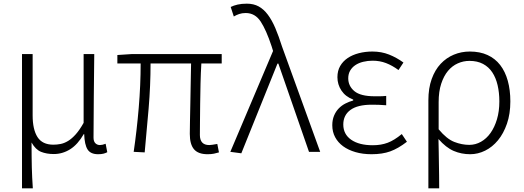

<svg xmlns="http://www.w3.org/2000/svg" viewBox="-20 -828 2859 1047"><path d="M100 -533H158V-199Q158 -122 184.5 -80.5Q211 -39 271 -39Q291 -39 311 -43Q331 -47 351.5 -59.5Q372 -72 393 -95.5Q414 -119 436 -158V-533H494Q493 -417 491.5 -303Q490 -189 490 -78Q490 -57 500 -47Q510 -37 525 -37Q538 -37 556 -44L565 2Q556 7 544 10Q532 13 515 13Q474 13 457.5 -13Q441 -39 439 -97H437Q404 -40 362.5 -14Q321 12 273 12Q234 12 204 0Q174 -12 152 -51Q152 -7 152.5 25Q153 57 153.5 85Q154 113 155.5 139.5Q157 166 159 199H100Z M696 -533H1189V-482H1078Q1075 -432 1073.5 -373.5Q1072 -315 1071.5 -260.5Q1071 -206 1070.5 -161Q1070 -116 1070 -92Q1070 -37 1121 -37Q1132 -37 1165 -43L1174 3Q1161 7 1146.5 10Q1132 13 1112 13Q1061 13 1038 -14Q1015 -41 1015 -98Q1015 -123 1016 -168Q1017 -213 1018 -266.5Q1019 -320 1020 -377Q1021 -434 1022 -482H801Q801 -361 790.5 -236.5Q780 -112 769 3L709 0Q726 -116 736.5 -240Q747 -364 747 -482H620V-528Z M1236 0 1469 -550 1461 -576Q1432 -664 1401.5 -710.5Q1371 -757 1320 -757Q1300 -757 1284 -751.5Q1268 -746 1255 -738L1238 -790Q1254 -798 1275.5 -803Q1297 -808 1326 -808Q1363 -808 1390.5 -793Q1418 -778 1440.5 -748Q1463 -718 1481.5 -674.5Q1500 -631 1518 -574L1726 0H1665L1498 -481H1493L1296 8Z M2006 13Q1958 13 1918.5 1.5Q1879 -10 1851 -30.5Q1823 -51 1807.5 -80Q1792 -109 1792 -145Q1792 -174 1801.5 -197Q1811 -220 1827 -236.5Q1843 -253 1863.5 -263.5Q1884 -274 1906 -280V-285Q1864 -301 1842 -334Q1820 -367 1820 -407Q1820 -442 1835 -468Q1850 -494 1876 -511.5Q1902 -529 1937 -538Q1972 -547 2011 -547Q2060 -547 2101.5 -530.5Q2143 -514 2180 -487L2153 -446Q2119 -471 2085 -484Q2051 -497 2012 -497Q1985 -497 1960.5 -491Q1936 -485 1918 -473Q1900 -461 1889.5 -443Q1879 -425 1879 -401Q1879 -359 1912.5 -331Q1946 -303 2023 -303Q2037 -303 2051.5 -303Q2066 -303 2086 -305V-254Q2063 -256 2044.5 -256.5Q2026 -257 2007 -257Q1930 -257 1891 -228.5Q1852 -200 1852 -149Q1852 -96 1895 -66Q1938 -36 2013 -36Q2058 -36 2094 -49.5Q2130 -63 2171 -97L2199 -55Q2151 -18 2108 -2.5Q2065 13 2006 13Z M2316 -281Q2316 -347 2334 -397Q2352 -447 2383 -480Q2414 -513 2455 -530Q2496 -547 2542 -547Q2597 -547 2638.5 -528Q2680 -509 2707.5 -473.5Q2735 -438 2749 -387.5Q2763 -337 2763 -275Q2763 -207 2744.5 -153.5Q2726 -100 2695.5 -63Q2665 -26 2625.5 -6.5Q2586 13 2544 13Q2496 13 2454 -5Q2412 -23 2371 -70Q2372 -32 2372.5 0.5Q2373 33 2373.5 64.5Q2374 96 2374.5 128.5Q2375 161 2375 199H2316ZM2539 -38Q2573 -38 2603 -55Q2633 -72 2655 -103Q2677 -134 2690 -177.5Q2703 -221 2703 -275Q2703 -323 2693.5 -363.5Q2684 -404 2664.5 -433.5Q2645 -463 2614 -479.5Q2583 -496 2540 -496Q2507 -496 2476.5 -482.5Q2446 -469 2423 -441.5Q2400 -414 2386 -371.5Q2372 -329 2372 -271V-123Q2416 -70 2457.5 -54Q2499 -38 2539 -38Z"/></svg>

Font: Kinto Sans Light
Style: Regular
Weight: 300
Designer: Authors: Ryoko NISHIZUKA  (kana & ideographs); Paul D. Hunt (Latin, Greek & Cyrillic); Wenlong ZHANG  (bopomofo); Sandol
Foundry: Adobe Systems Incorporated, ookami Inc.
Version: Version 0.001